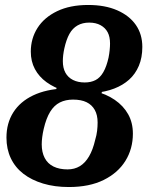

<svg xmlns="http://www.w3.org/2000/svg" viewBox="-20 -743 600 773"><path d="M252 -61Q280 -61 301.5 -74Q323 -87 338.5 -113.5Q354 -140 363 -179Q369 -199 371 -216.5Q373 -234 373 -250Q373 -280 361.5 -300.5Q350 -321 328.5 -331.5Q307 -342 274 -342Q244 -342 221 -330.5Q198 -319 182 -293Q166 -267 156 -224Q152 -207 150 -191Q148 -175 148 -162Q148 -130 160 -107Q172 -84 195.5 -72.5Q219 -61 252 -61ZM321 -411Q346 -411 364.5 -420.5Q383 -430 396 -452.5Q409 -475 417 -511Q420 -526 421.5 -541Q423 -556 423 -568Q423 -595 413.5 -613Q404 -631 385 -641.5Q366 -652 339 -652Q312 -652 292 -640.5Q272 -629 259.5 -606.5Q247 -584 239 -548Q236 -534 234.5 -521.5Q233 -509 233 -497Q233 -469 243.5 -450Q254 -431 274 -421Q294 -411 321 -411ZM257 10Q200 10 153.5 -4Q107 -18 74 -43.5Q41 -69 23.5 -106Q6 -143 6 -189Q6 -247 33.5 -290.5Q61 -334 113.5 -359Q166 -384 240 -387L204 -374L210 -398L240 -377Q198 -390 167.5 -412Q137 -434 120.5 -465Q104 -496 104 -535Q104 -588 131 -630.5Q158 -673 210 -698Q262 -723 335 -723Q403 -723 452 -701.5Q501 -680 527 -642.5Q553 -605 553 -554Q553 -511 539 -478Q525 -445 500 -422.5Q475 -400 440 -386.5Q405 -373 362 -369L393 -382L386 -358L361 -376Q407 -365 442 -341Q477 -317 496 -283Q515 -249 515 -205Q515 -144 485 -95.5Q455 -47 397.5 -18.5Q340 10 257 10Z"/></svg>

Font: Roboto Serif 20pt SemiBold
Style: Italic
Weight: 600
Italic angle: -10°
Version: Version 1.007